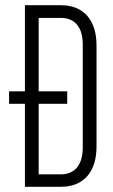

<svg xmlns="http://www.w3.org/2000/svg" viewBox="-20 -720 435 740"><path d="M76 -700V-368H15V-320H76V0H214C308 0 352 -64 352 -155V-545C352 -636 308 -700 214 -700ZM129 -651H214C273 -651 299 -610 299 -548V-152C299 -90 273 -48 214 -48H129V-320H239V-368H129Z"/></svg>

Font: Modon Arabic
Style: Regular
Weight: 400
Designer: Ahmedzaza
Foundry: Ahmedzaza
Version: Version 2.010